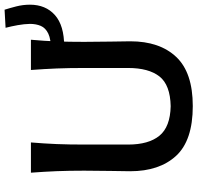

<svg xmlns="http://www.w3.org/2000/svg" viewBox="-32 -840 883 860"><g transform="rotate(-90 410.0 -409.5)"><path d="M365.5 12Q211 12 142.2 -63Q73.5 -138 73.5 -268.5Q73.5 -298.5 74.8 -356.2Q76 -414 76 -474.5Q76 -542.5 73.8 -598Q71.5 -653.5 67 -713H202.5Q197.5 -653.5 195.2 -598Q193 -542.5 193 -474.5V-277.5Q193 -186 232.5 -137.5Q272 -89 365 -87Q460 -89 498 -137.2Q536 -185.5 536 -278V-474.5Q536 -542.5 533.8 -598Q531.5 -653.5 527 -713H662.5Q657 -653.5 655 -598Q653 -542.5 653 -474.5Q653 -414 654.2 -355.8Q655.5 -297.5 655.5 -268Q655.5 -136.5 585.5 -62.2Q515.5 12 365.5 12ZM632 -564 615 -623Q664.5 -623 690 -635.2Q715.5 -647.5 724.5 -668.8Q733.5 -690 733.5 -717.5Q733 -743 727.8 -772.2Q722.5 -801.5 716 -826.5L797 -831Q804 -809 811.8 -778.8Q819.5 -748.5 819.5 -717.5Q819.5 -647 773 -605.5Q726.5 -564 632 -564Z"/></g></svg>

Font: Commissioner Flair Medium
Style: Regular
Weight: 500
Designer: Kostas Bartsokas
Foundry: Kostas Bartsokas
Version: Version 1.000; ttfautohint (v1.8.3)